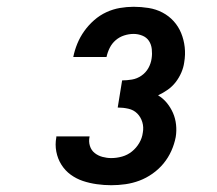

<svg xmlns="http://www.w3.org/2000/svg" viewBox="-20 -863 640 566"><path d="M308 -317Q287 -317 265.5 -320Q244 -323 224.5 -329.5Q205 -336 188.5 -348Q172 -360 161 -377.5Q150 -395 146 -416Q142 -437 146 -458Q146 -459 146 -459.5Q146 -460 146 -461H244Q244 -461 244 -460.5Q244 -460 244 -460Q241 -446 245 -433Q249 -420 259 -412Q269 -404 282 -400.5Q295 -397 308 -397Q324 -397 340 -401.5Q356 -406 369 -416.5Q382 -427 390.5 -441.5Q399 -456 401 -472Q404 -488 399.5 -503Q395 -518 384.5 -528.5Q374 -539 358.5 -542.5Q343 -546 327 -546L340 -626Q354 -626 369 -628.5Q384 -631 397 -640Q410 -649 417.5 -662.5Q425 -676 427 -691Q429 -704 427.5 -718Q426 -732 419 -742.5Q412 -753 399.5 -758Q387 -763 374 -763Q360 -763 346 -758.5Q332 -754 321 -744.5Q310 -735 303.5 -722Q297 -709 294 -695H196Q200 -715 208 -734.5Q216 -754 228.5 -771.5Q241 -789 257.5 -803.5Q274 -818 293.5 -827Q313 -836 333.5 -839.5Q354 -843 374 -843Q396 -843 418 -839.5Q440 -836 459 -826Q478 -816 492 -800.5Q506 -785 514 -765.5Q522 -746 524.5 -724Q527 -702 523 -679Q521 -664 514.5 -649Q508 -634 498 -621Q488 -608 474.5 -598.5Q461 -589 446 -582Q461 -573 472 -559.5Q483 -546 490 -530Q497 -514 499 -495.5Q501 -477 498 -459Q494 -438 485 -418Q476 -398 462 -381Q448 -364 429.5 -351Q411 -338 391 -330.5Q371 -323 350 -320Q329 -317 308 -317Z"/></svg>

Font: Iosevka Etoile Heavy Oblique
Style: Regular
Weight: 900
Italic angle: -9°
Designer: Belleve Invis
Foundry: Belleve Invis
Version: Version 15.5.2; ttfautohint (v1.8.4)